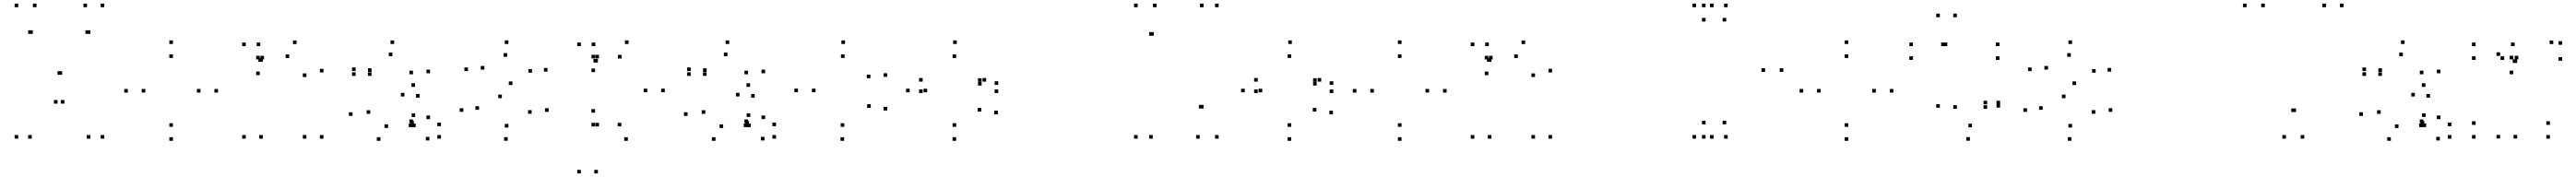

<svg xmlns="http://www.w3.org/2000/svg" viewBox="-20 -760 14300 983"><path d="M81.2 10V-10H61.2V10ZM156.3 10V-10H136.3V10ZM156.3 -571.7V-591.7H136.3V-571.7ZM162.3 -571.7V-591.7H142.3V-571.7ZM299.5 -184.5V-204.5H279.5V-184.5ZM337.5 -184.5V-204.5H317.5V-184.5ZM474.3 -571.7V-591.7H454.3V-571.7ZM481.7 -571.7V-591.7H461.7V-571.7ZM481.7 10V-10H461.7V10ZM558.8 10V-10H538.8V10ZM558.8 -720V-740H538.8V-720ZM463.2 -720V-740H443.2V-720ZM325.3 -344.7V-364.7H305.3V-344.7ZM319.3 -344.7V-364.7H299.3V-344.7ZM182.7 -720V-740H162.7V-720ZM81.2 -720V-740H61.2V-720Z M940 -515.7V-535.7H920V-515.7ZM689.7 -245.8V-265.8H669.7V-245.8ZM940 22V2H920V22ZM1190.3 -245.8V-265.8H1170.3V-245.8ZM940 -55.7V-75.7H920V-55.7ZM786.7 -246V-266H766.7V-246ZM940 -438V-458H920V-438ZM1093 -246V-266H1073V-246Z M1434.3 -417V-437H1414.3V-417ZM1424.7 -503.7V-523.7H1404.7V-503.7ZM1344.3 -503.7V-523.7H1324.3V-503.7ZM1344.3 10V-10H1324.3V10ZM1439 10V-10H1419V10ZM1439 -417V-437H1419V-417ZM1775.7 -357.7V-377.7H1755.7V-357.7ZM1626.3 -515.3V-535.3H1606.3V-515.3ZM1445.7 -430V-450H1425.7V-430ZM1422 -430V-450H1402V-430ZM1422 -342.5V-362.5H1402V-342.5ZM1585.5 -437.8V-457.8H1565.5V-437.8ZM1681 -332.3V-352.3H1661V-332.3ZM1681 10V-10H1661V10ZM1775.7 10V-10H1755.7V10Z M1954.2 -365.3V-385.3H1934.2V-365.3ZM1954.2 -338.5V-358.5H1934.2V-338.5ZM2042.3 -338.5V-358.5H2022.3V-338.5ZM2042.7 -360.7V-380.7H2022.7V-360.7ZM2158.2 -447.8V-467.8H2138.2V-447.8ZM2272.5 -347.5V-367.5H2252.5V-347.5ZM2272.5 -76.7V-96.7H2252.5V-76.7ZM2277.5 -67.8V-87.8H2257.5V-67.8ZM2363.8 20V0H2343.8V20ZM2427.8 10V-10H2407.8V10ZM2427.8 -59.2V-79.2H2407.8V-59.2ZM2367.2 -98.5V-118.5H2347.2V-98.5ZM2367.2 -353.2V-373.2H2347.2V-353.2ZM2168 -515.7V-535.7H2148V-515.7ZM2283.8 -277.5V-297.5H2263.8V-277.5ZM1936.7 -116.5V-136.5H1916.7V-116.5ZM2091.8 22V2H2071.8V22ZM2268.8 -54V-74H2248.8V-54ZM2287.5 -54V-74H2267.5V-54ZM2285 -110.5V-130.5H2265V-110.5ZM2134.3 -49.3V-69.3H2114.3V-49.3ZM2035.3 -127.8V-147.8H2015.3V-127.8ZM2225.2 -224.3V-244.3H2205.2V-224.3ZM2309.3 -217.8V-237.8H2289.3V-217.8Z M2577.8 -365.2V-385.2H2557.8V-365.2ZM2765.8 -214.7V-234.7H2745.8V-214.7ZM2931.2 -128.3V-148.3H2911.2V-128.3ZM2802.3 -51.7V-71.7H2782.3V-51.7ZM2639.2 -150.2V-170.2H2619.2V-150.2ZM2552 -138.8V-158.8H2532V-138.8ZM2798.2 21.7V1.7H2778.2V21.7ZM3025.5 -139V-159H3005.5V-139ZM2824.5 -287.8V-307.8H2804.5V-287.8ZM2668.7 -373.5V-393.5H2648.7V-373.5ZM2795.3 -444.8V-464.8H2775.3V-444.8ZM2933.3 -356.3V-376.3H2913.3V-356.3ZM3019.3 -362.5V-382.5H2999.3V-362.5ZM2802.2 -515.7V-535.7H2782.2V-515.7Z M3294.3 -412.8V-432.8H3274.3V-412.8ZM3284.7 -503.7V-523.7H3264.7V-503.7ZM3204.3 -503.7V-523.7H3184.3V-503.7ZM3204.3 203.3V183.3H3184.3V203.3ZM3299 203.3V183.3H3279V203.3ZM3299 -412.8V-432.8H3279V-412.8ZM3469.2 -515.7V-535.7H3449.2V-515.7ZM3304.8 -435.7V-455.7H3284.8V-435.7ZM3283.2 -435.7V-455.7H3263.2V-435.7ZM3283.2 -359.3V-379.3H3263.2V-359.3ZM3430.3 -435.2V-455.2H3410.3V-435.2ZM3573 -247.7V-267.7H3553V-247.7ZM3429 -58V-78H3409V-58ZM3283.2 -134.3V-154.3H3263.2V-134.3ZM3283.2 -57.8V-77.8H3263.2V-57.8ZM3305.3 -57.8V-77.8H3285.3V-57.8ZM3465.2 22V2H3445.2V22ZM3670.3 -247.7V-267.7H3650.3V-247.7Z M3814.2 -365.3V-385.3H3794.2V-365.3ZM3814.2 -338.5V-358.5H3794.2V-338.5ZM3902.3 -338.5V-358.5H3882.3V-338.5ZM3902.7 -360.7V-380.7H3882.7V-360.7ZM4018.2 -447.8V-467.8H3998.2V-447.8ZM4132.5 -347.5V-367.5H4112.5V-347.5ZM4132.5 -76.7V-96.7H4112.5V-76.7ZM4137.5 -67.8V-87.8H4117.5V-67.8ZM4223.8 20V0H4203.8V20ZM4287.8 10V-10H4267.8V10ZM4287.8 -59.2V-79.2H4267.8V-59.2ZM4227.2 -98.5V-118.5H4207.2V-98.5ZM4227.2 -353.2V-373.2H4207.2V-353.2ZM4028 -515.7V-535.7H4008V-515.7ZM4143.8 -277.5V-297.5H4123.8V-277.5ZM3796.7 -116.5V-136.5H3776.7V-116.5ZM3951.8 22V2H3931.8V22ZM4128.8 -54V-74H4108.8V-54ZM4147.5 -54V-74H4127.5V-54ZM4145 -110.5V-130.5H4125V-110.5ZM3994.3 -49.3V-69.3H3974.3V-49.3ZM3895.3 -127.8V-147.8H3875.3V-127.8ZM4085.2 -224.3V-244.3H4065.2V-224.3ZM4169.3 -217.8V-237.8H4149.3V-217.8Z M4666.7 -55.7V-75.7H4646.7V-55.7ZM4507 -247.8V-267.8H4487V-247.8ZM4668.3 -438V-458H4648.3V-438ZM4811.7 -325.5V-345.5H4791.7V-325.5ZM4905 -333.3V-353.3H4885V-333.3ZM4670.8 -515.7V-535.7H4650.8V-515.7ZM4409.7 -247.8V-267.8H4389.7V-247.8ZM4665.8 22V2H4645.8V22ZM4905 -146.3V-166.3H4885V-146.3ZM4813.7 -161.2V-181.2H4793.7V-161.2Z M5287.7 22V2H5267.7V22ZM5519.3 -125.2V-145.2H5499.3V-125.2ZM5427.5 -140.5V-160.5H5407.5V-140.5ZM5287.8 -55.7V-75.7H5267.8V-55.7ZM5126.7 -247.3V-267.3H5106.7V-247.3ZM5287.8 -438.2V-458.2H5267.8V-438.2ZM5429 -305.5V-325.5H5409V-305.5ZM5429 -284.8V-304.8H5409V-284.8ZM5454.2 -306.7V-326.7H5434.2V-306.7ZM5101.8 -306.7V-326.7H5081.8V-306.7ZM5101.8 -243.3V-263.3H5081.8V-243.3ZM5521.3 -243.3V-263.3H5501.3V-243.3ZM5521.3 -288.5V-308.5H5501.3V-288.5ZM5291 -515.7V-535.7H5271V-515.7ZM5029.7 -247.3V-267.3H5009.7V-247.3Z M6744.7 10V-10H6724.7V10ZM6744.7 -720V-740H6724.7V-720ZM6661 -720V-740H6641V-720ZM6661 -157.5V-177.5H6641V-157.5ZM6655 -157.5V-177.5H6635V-157.5ZM6400.2 -720V-740H6380.2V-720ZM6295.3 -720V-740H6275.3V-720ZM6295.3 10V-10H6275.3V10ZM6379 10V-10H6359V10ZM6379 -561.7V-581.7H6359V-561.7ZM6385 -561.7V-581.7H6365V-561.7ZM6639.8 10V-10H6619.8V10Z M7147.7 22V2H7127.7V22ZM7379.3 -125.2V-145.2H7359.3V-125.2ZM7287.5 -140.5V-160.5H7267.5V-140.5ZM7147.8 -55.7V-75.7H7127.8V-55.7ZM6986.7 -247.3V-267.3H6966.7V-247.3ZM7147.8 -438.2V-458.2H7127.8V-438.2ZM7289 -305.5V-325.5H7269V-305.5ZM7289 -284.8V-304.8H7269V-284.8ZM7314.2 -306.7V-326.7H7294.2V-306.7ZM6961.8 -306.7V-326.7H6941.8V-306.7ZM6961.8 -243.3V-263.3H6941.8V-243.3ZM7381.3 -243.3V-263.3H7361.3V-243.3ZM7381.3 -288.5V-308.5H7361.3V-288.5ZM7151 -515.7V-535.7H7131V-515.7ZM6889.7 -247.3V-267.3H6869.7V-247.3Z M7760 -515.7V-535.7H7740V-515.7ZM7509.7 -245.8V-265.8H7489.7V-245.8ZM7760 22V2H7740V22ZM8010.3 -245.8V-265.8H7990.3V-245.8ZM7760 -55.7V-75.7H7740V-55.7ZM7606.7 -246V-266H7586.7V-246ZM7760 -438V-458H7740V-438ZM7913 -246V-266H7893V-246Z M8254.3 -417V-437H8234.3V-417ZM8244.7 -503.7V-523.7H8224.7V-503.7ZM8164.3 -503.7V-523.7H8144.3V-503.7ZM8164.3 10V-10H8144.3V10ZM8259 10V-10H8239V10ZM8259 -417V-437H8239V-417ZM8595.7 -357.7V-377.7H8575.7V-357.7ZM8446.3 -515.3V-535.3H8426.3V-515.3ZM8265.7 -430V-450H8245.7V-430ZM8242 -430V-450H8222V-430ZM8242 -342.5V-362.5H8222V-342.5ZM8405.5 -437.8V-457.8H8385.5V-437.8ZM8501 -332.3V-352.3H8481V-332.3ZM8501 10V-10H8481V10ZM8595.7 10V-10H8575.7V10Z M9492.2 -720V-740H9472.2V-720ZM9395.3 -720V-740H9375.3V-720ZM9395.3 10V-10H9375.3V10ZM9492.2 10V-10H9472.2V10ZM9562.5 -69.5V-89.5H9542.5V-69.5ZM9447.8 -69.5V-89.5H9427.8V-69.5ZM9447.8 10V-10H9427.8V10ZM9570.5 10V-10H9550.5V10ZM9879.2 -360.8V-380.8H9859.2V-360.8ZM9570.5 -720V-740H9550.5V-720ZM9447.8 -720V-740H9427.8V-720ZM9447.8 -640.5V-660.5H9427.8V-640.5ZM9562.5 -640.5V-660.5H9542.5V-640.5ZM9778 -360.8V-380.8H9758V-360.8Z M10240 -515.7V-535.7H10220V-515.7ZM9989.7 -245.8V-265.8H9969.7V-245.8ZM10240 22V2H10220V22ZM10490.3 -245.8V-265.8H10470.3V-245.8ZM10240 -55.7V-75.7H10220V-55.7ZM10086.7 -246V-266H10066.7V-246ZM10240 -438V-458H10220V-438ZM10393 -246V-266H10373V-246Z M10915 21.5V1.5H10895V21.5ZM11082.7 -162.2V-182.2H11062.7V-162.2ZM11082.7 -180.5V-200.5H11062.7V-180.5ZM11011 -180.5V-200.5H10991V-180.5ZM11011 -155.5V-175.5H10991V-155.5ZM10926.7 -52.8V-72.8H10906.7V-52.8ZM10842.8 -155.7V-175.7H10822.8V-155.7ZM10842.8 -664.3V-684.3H10822.8V-664.3ZM10748.2 -664.3V-684.3H10728.2V-664.3ZM10748.2 -161.5V-181.5H10728.2V-161.5ZM10775.2 -503.7V-523.7H10755.2V-503.7ZM10599 -503.7V-523.7H10579V-503.7ZM10599 -427.2V-447.2H10579V-427.2ZM11079 -427.2V-447.2H11059V-427.2ZM11079 -503.7V-523.7H11059V-503.7ZM10789.7 -503.7V-523.7H10769.7V-503.7Z M11257.8 -365.2V-385.2H11237.8V-365.2ZM11445.8 -214.7V-234.7H11425.8V-214.7ZM11611.2 -128.3V-148.3H11591.2V-128.3ZM11482.3 -51.7V-71.7H11462.3V-51.7ZM11319.2 -150.2V-170.2H11299.2V-150.2ZM11232 -138.8V-158.8H11212V-138.8ZM11478.2 21.7V1.7H11458.2V21.7ZM11705.5 -139V-159H11685.5V-139ZM11504.5 -287.8V-307.8H11484.5V-287.8ZM11348.7 -373.5V-393.5H11328.7V-373.5ZM11475.3 -444.8V-464.8H11455.3V-444.8ZM11613.3 -356.3V-376.3H11593.3V-356.3ZM11699.3 -362.5V-382.5H11679.3V-362.5ZM11482.2 -515.7V-535.7H11462.2V-515.7Z M12669.5 10V-10H12649.5V10ZM12771.2 10V-10H12751.2V10ZM12989 -720V-740H12969V-720ZM12891.7 -720V-740H12871.7V-720ZM12725.5 -137.7V-157.7H12705.5V-137.7ZM12719.2 -137.7V-157.7H12699.2V-137.7ZM12552.3 -720V-740H12532.3V-720ZM12451 -720V-740H12431V-720Z M13114.2 -365.3V-385.3H13094.2V-365.3ZM13114.2 -338.5V-358.5H13094.2V-338.5ZM13202.3 -338.5V-358.5H13182.3V-338.5ZM13202.7 -360.7V-380.7H13182.7V-360.7ZM13318.2 -447.8V-467.8H13298.2V-447.8ZM13432.5 -347.5V-367.5H13412.5V-347.5ZM13432.5 -76.7V-96.7H13412.5V-76.7ZM13437.5 -67.8V-87.8H13417.5V-67.8ZM13523.8 20V0H13503.8V20ZM13587.8 10V-10H13567.8V10ZM13587.8 -59.2V-79.2H13567.8V-59.2ZM13527.2 -98.5V-118.5H13507.2V-98.5ZM13527.2 -353.2V-373.2H13507.2V-353.2ZM13328 -515.7V-535.7H13308V-515.7ZM13443.8 -277.5V-297.5H13423.8V-277.5ZM13096.7 -116.5V-136.5H13076.7V-116.5ZM13251.8 22V2H13231.8V22ZM13428.8 -54V-74H13408.8V-54ZM13447.5 -54V-74H13427.5V-54ZM13445 -110.5V-130.5H13425V-110.5ZM13294.3 -49.3V-69.3H13274.3V-49.3ZM13195.3 -127.8V-147.8H13175.3V-127.8ZM13385.2 -224.3V-244.3H13365.2V-224.3ZM13469.3 -217.8V-237.8H13449.3V-217.8Z M13722.2 -503.7V-523.7H13702.2V-503.7ZM13722.2 -427.2V-447.2H13702.2V-427.2ZM13880.8 -427.2V-447.2H13860.8V-427.2ZM13858.3 -449.7V-469.7H13838.3V-449.7ZM13858.3 9.3V-10.7H13838.3V9.3ZM13953 9.3V-10.7H13933V9.3ZM13953 -410.3V-430.3H13933V-410.3ZM13948.3 -410.3V-430.3H13928.3V-410.3ZM13938.7 -503.7V-523.7H13918.7V-503.7ZM14202.8 -511.2V-531.2H14182.8V-511.2ZM14153.3 -515.3V-535.3H14133.3V-515.3ZM13959.3 -430.3V-450.3H13939.3V-430.3ZM13931.3 -430.3V-450.3H13911.3V-430.3ZM13931.3 -347.5V-367.5H13911.3V-347.5ZM14202.8 -422.7V-442.7H14182.8V-422.7ZM14134.8 10V-10H14114.8V10ZM14134.8 -66.5V-86.5H14114.8V-66.5ZM13722.2 -66.5V-86.5H13702.2V-66.5ZM13722.2 10V-10H13702.2V10Z"/></svg>

Font: Monaspace Neon Dots Var
Style: Regular
Weight: 400
Designer: Riley Cran and the Lettermatic Team
Version: Version 1.100 (Monaspace Neon Dots)